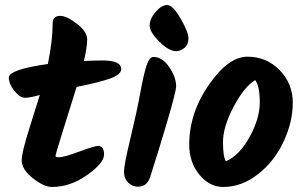

<svg xmlns="http://www.w3.org/2000/svg" viewBox="-20 -754 1207 762"><path d="M368 -175Q393 -175 393 -141Q393 -107 326 -59.5Q259 -12 186 -12Q154 -12 110 -47Q66 -82 66 -118Q66 -148 96.5 -244.5Q127 -341 138 -377Q99 -366 79 -366Q59 -366 37 -393.5Q15 -421 15 -446Q15 -478 170 -500Q189 -593 189 -661Q189 -691 219 -691Q245 -691 285.5 -659.5Q326 -628 326 -597.5Q326 -567 313 -512Q361 -514 386 -514Q461 -514 461 -480Q461 -458 417.5 -442.5Q374 -427 284 -409Q276 -382 260.5 -333.5Q245 -285 222.5 -212Q200 -139 200 -134.5Q200 -130 216.5 -130Q233 -130 295 -152.5Q357 -175 368 -175Z M679 -551Q650 -551 612 -589Q574 -627 574 -653Q574 -679 597.5 -706.5Q621 -734 643.5 -734Q666 -734 697 -680Q728 -626 728 -601.5Q728 -577 712 -564Q696 -551 679 -551ZM589 -528Q624 -528 651.5 -488Q679 -448 679 -411Q679 -392 644.5 -274.5Q610 -157 576 -52Q564 -13 527 -13Q505 -13 488.5 -29.5Q472 -46 472 -72.5Q472 -99 497.5 -204.5Q523 -310 536.5 -384.5Q550 -459 561.5 -493.5Q573 -528 589 -528Z M993 -436Q950 -411 907.5 -331Q865 -251 865 -190.5Q865 -130 877 -114Q931 -138 971 -211Q1011 -284 1011 -348Q1011 -412 993 -436ZM866 -12Q811 -12 771 -61Q731 -110 731 -180Q731 -305 808.5 -417Q886 -529 962 -529Q1038 -529 1090 -475.5Q1142 -422 1142 -346.5Q1142 -271 1106 -193Q1070 -115 1005 -63.5Q940 -12 866 -12Z"/></svg>

Font: Kalam
Style: Bold
Weight: 700
Version: Version 2.001;PS 1.0;hotconv 1.0.79;makeotf.lib2.5.61930; tt